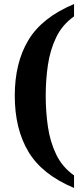

<svg xmlns="http://www.w3.org/2000/svg" viewBox="-20 -791 415 949"><path d="M346 138Q188 72 120.5 -41Q53 -154 53 -318Q53 -481 120.5 -593Q188 -705 346 -771V-710Q288 -669 258 -607Q228 -545 217 -471Q206 -397 206 -318Q206 -238 217 -163.5Q228 -89 258 -27Q288 35 346 76Z"/></svg>

Font: Noto Serif Khmer SemiCondensed
Style: Bold
Weight: 700
Width: 4
Designer: Danh Hong and the Monotype Design Team
Foundry: Monotype Imaging Inc.
Version: Version 2.004; ttfautohint (v1.8.4.7-5d5b)